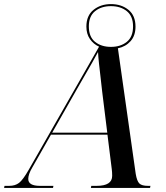

<svg xmlns="http://www.w3.org/2000/svg" viewBox="-74 -918 812 938"><path d="M-54 0 -52 -10H-29Q0 -10 19 -24.5Q38 -39 66 -88L410 -690Q383 -702 365.5 -727Q348 -752 348 -788Q348 -842 383 -870Q418 -898 468 -898Q519 -898 553.5 -870Q588 -842 588 -788Q588 -744 564 -717Q540 -690 502 -682L589 -69Q595 -33 607 -21.5Q619 -10 649 -10H661L659 0H370L372 -10H398Q474 -10 474 -59Q474 -67 473.5 -76Q473 -85 472 -92L451 -260H175L85 -102Q73 -82 68.5 -68Q64 -54 64 -44Q64 -10 121 -10H187L185 0ZM468 -689Q515 -689 545.5 -713.5Q576 -738 576 -789Q576 -839 545.5 -863.5Q515 -888 468 -888Q421 -888 390.5 -863.5Q360 -839 360 -789Q360 -738 390.5 -713.5Q421 -689 468 -689ZM301 -481 181 -270H450L425 -472Q422 -502 417.5 -538.5Q413 -575 409.5 -608.5Q406 -642 405 -664Q394 -643 376 -611.5Q358 -580 338 -545.5Q318 -511 301 -481Z"/></svg>

Font: Noto Serif Display Medium
Style: Italic
Weight: 500
Italic angle: -12°
Designer: Monotype Design Team
Foundry: Monotype Imaging Inc.
Version: Version 2.009